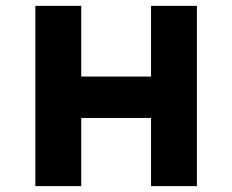

<svg xmlns="http://www.w3.org/2000/svg" viewBox="-20 -633 790 653"><path d="M100.3 -613.1H256.3V-372.6H493.7V-613.1H649.7V0H493.7V-231.8H256.3V0H100.3Z"/></svg>

Font: Martian Mono VF sWd Rg
Style: Regular
Weight: 400
Width: 6
Monospace: yes
Designer: Roman Shamin
Foundry: Evil Martians
Version: Version 1.100